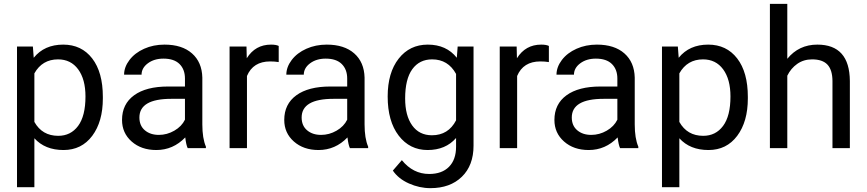

<svg xmlns="http://www.w3.org/2000/svg" viewBox="-20 -770 4504 998"><path d="M514.6 -258.3Q514.6 -137.7 459.5 -64Q404.3 9.8 310.1 9.8Q213.9 9.8 158.7 -51.3V203.1H68.4V-528.3H150.9L155.3 -469.7Q210.4 -538.1 308.6 -538.1Q403.8 -538.1 459.2 -466.3Q514.6 -394.5 514.6 -266.6ZM424.3 -268.6Q424.3 -357.9 386.2 -409.7Q348.1 -461.4 281.7 -461.4Q199.7 -461.4 158.7 -388.7V-136.2Q199.2 -64 282.7 -64Q347.7 -64 386 -115.5Q424.3 -167 424.3 -268.6Z M955.6 0Q947.8 -15.6 942.9 -55.7Q879.9 9.8 792.5 9.8Q714.4 9.8 664.3 -34.4Q614.3 -78.6 614.3 -146.5Q614.3 -229 677 -274.7Q739.7 -320.3 853.5 -320.3H941.4V-361.8Q941.4 -409.2 913.1 -437.3Q884.8 -465.3 829.6 -465.3Q781.2 -465.3 748.5 -440.9Q715.8 -416.5 715.8 -381.8H625Q625 -421.4 653.1 -458.3Q681.2 -495.1 729.2 -516.6Q777.3 -538.1 835 -538.1Q926.3 -538.1 978 -492.4Q1029.8 -446.8 1031.7 -366.7V-123.5Q1031.7 -50.8 1050.3 -7.8V0ZM805.7 -68.8Q848.1 -68.8 886.2 -90.8Q924.3 -112.8 941.4 -147.9V-256.3H870.6Q704.6 -256.3 704.6 -159.2Q704.6 -116.7 732.9 -92.8Q761.2 -68.8 805.7 -68.8Z M1428.7 -447.3Q1408.2 -450.7 1384.3 -450.7Q1295.4 -450.7 1263.7 -375V0H1173.3V-528.3H1261.2L1262.7 -467.3Q1307.1 -538.1 1388.7 -538.1Q1415 -538.1 1428.7 -531.2Z M1798.8 0Q1791 -15.6 1786.1 -55.7Q1723.1 9.8 1635.7 9.8Q1557.6 9.8 1507.6 -34.4Q1457.5 -78.6 1457.5 -146.5Q1457.5 -229 1520.3 -274.7Q1583 -320.3 1696.8 -320.3H1784.7V-361.8Q1784.7 -409.2 1756.3 -437.3Q1728 -465.3 1672.9 -465.3Q1624.5 -465.3 1591.8 -440.9Q1559.1 -416.5 1559.1 -381.8H1468.3Q1468.3 -421.4 1496.3 -458.3Q1524.4 -495.1 1572.5 -516.6Q1620.6 -538.1 1678.2 -538.1Q1769.5 -538.1 1821.3 -492.4Q1873 -446.8 1875 -366.7V-123.5Q1875 -50.8 1893.6 -7.8V0ZM1648.9 -68.8Q1691.4 -68.8 1729.5 -90.8Q1767.6 -112.8 1784.7 -147.9V-256.3H1713.9Q1547.9 -256.3 1547.9 -159.2Q1547.9 -116.7 1576.2 -92.8Q1604.5 -68.8 1648.9 -68.8Z M1995.1 -268.6Q1995.1 -392.1 2052.2 -465.1Q2109.4 -538.1 2203.6 -538.1Q2300.3 -538.1 2354.5 -469.7L2358.9 -528.3H2441.4V-12.7Q2441.4 89.8 2380.6 148.9Q2319.8 208 2217.3 208Q2160.2 208 2105.5 183.6Q2050.8 159.2 2022 116.7L2068.8 62.5Q2127 134.3 2210.9 134.3Q2276.9 134.3 2313.7 97.2Q2350.6 60.1 2350.6 -7.3V-52.7Q2296.4 9.8 2202.6 9.8Q2109.9 9.8 2052.5 -64.9Q1995.1 -139.6 1995.1 -268.6ZM2085.9 -258.3Q2085.9 -168.9 2122.6 -117.9Q2159.2 -66.9 2225.1 -66.9Q2310.5 -66.9 2350.6 -144.5V-385.7Q2309.1 -461.4 2226.1 -461.4Q2160.2 -461.4 2123 -410.2Q2085.9 -358.9 2085.9 -258.3Z M2833 -447.3Q2812.5 -450.7 2788.6 -450.7Q2699.7 -450.7 2668 -375V0H2577.6V-528.3H2665.5L2667 -467.3Q2711.4 -538.1 2793 -538.1Q2819.3 -538.1 2833 -531.2Z M3203.1 0Q3195.3 -15.6 3190.4 -55.7Q3127.4 9.8 3040 9.8Q2961.9 9.8 2911.9 -34.4Q2861.8 -78.6 2861.8 -146.5Q2861.8 -229 2924.6 -274.7Q2987.3 -320.3 3101.1 -320.3H3189V-361.8Q3189 -409.2 3160.6 -437.3Q3132.3 -465.3 3077.1 -465.3Q3028.8 -465.3 2996.1 -440.9Q2963.4 -416.5 2963.4 -381.8H2872.6Q2872.6 -421.4 2900.6 -458.3Q2928.7 -495.1 2976.8 -516.6Q3024.9 -538.1 3082.5 -538.1Q3173.8 -538.1 3225.6 -492.4Q3277.3 -446.8 3279.3 -366.7V-123.5Q3279.3 -50.8 3297.9 -7.8V0ZM3053.2 -68.8Q3095.7 -68.8 3133.8 -90.8Q3171.9 -112.8 3189 -147.9V-256.3H3118.2Q2952.1 -256.3 2952.1 -159.2Q2952.1 -116.7 2980.5 -92.8Q3008.8 -68.8 3053.2 -68.8Z M3867.2 -258.3Q3867.2 -137.7 3812 -64Q3756.8 9.8 3662.6 9.8Q3566.4 9.8 3511.2 -51.3V203.1H3420.9V-528.3H3503.4L3507.8 -469.7Q3563 -538.1 3661.1 -538.1Q3756.3 -538.1 3811.8 -466.3Q3867.2 -394.5 3867.2 -266.6ZM3776.9 -268.6Q3776.9 -357.9 3738.8 -409.7Q3700.7 -461.4 3634.3 -461.4Q3552.2 -461.4 3511.2 -388.7V-136.2Q3551.8 -64 3635.3 -64Q3700.2 -64 3738.5 -115.5Q3776.9 -167 3776.9 -268.6Z M4072.3 -464.4Q4132.3 -538.1 4228.5 -538.1Q4396 -538.1 4397.5 -349.1V0H4307.1V-349.6Q4306.6 -406.7 4281 -434.1Q4255.4 -461.4 4201.2 -461.4Q4157.2 -461.4 4124 -438Q4090.8 -414.6 4072.3 -376.5V0H3981.9V-750H4072.3Z"/></svg>

Font: Vazir FD
Style: Regular-FD
Weight: 400
Designer: Saber Rastikerdar
Foundry: Saber Rastikerdar
Version: Version 30.0.0